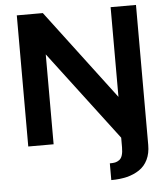

<svg xmlns="http://www.w3.org/2000/svg" viewBox="-63 -806 956 1094"><g transform="rotate(-5 415.0 -259.0)"><path d="M610.8 -750H755.9V50.8Q755.9 99.1 738.5 134.8Q721.2 170.4 689.7 191.4Q658.2 212.4 618.2 222.2Q578.1 231.9 528.8 231.9V136.2Q547.4 136.2 559.3 133.8Q571.3 131.3 583 123Q594.7 114.7 600.3 96.9Q606 79.1 606 50.8V-3.9L219.2 -514.2V0H74.2V-750H223.1L610.8 -236.8Z"/></g></svg>

Font: Orkney
Style: Bold
Weight: 700
Designer: Samuel Oakes and Alfredo Marco Pradil
Foundry: Alfredo Marco Pradil
Version: 1.0